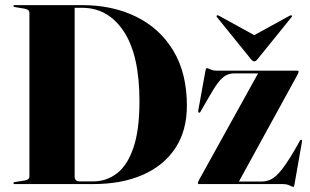

<svg xmlns="http://www.w3.org/2000/svg" viewBox="-20 -720 1212 751"><path d="M32.5 -3.5Q32.5 -7.5 38.5 -8L76 -14Q95 -17 95 -29V-670Q95 -682.5 76.5 -686L37.5 -692.5Q32.5 -693 32.5 -697Q32.5 -700 37.5 -700H300.5Q421 -700 513.5 -654.2Q606 -608.5 658.5 -520.8Q711 -433 711 -306.5Q711 -209 665.8 -140.5Q620.5 -72 538.2 -36Q456 0 344.5 0H37.5Q32.5 0 32.5 -3.5ZM344.5 -10.5Q396.5 -10.5 437.5 -42Q478.5 -73.5 502 -142.5Q525.5 -211.5 525.5 -324Q525.5 -504.5 464.2 -597Q403 -689.5 301 -689.5H272V-29Q272 -10.5 292.5 -10.5ZM1143 -426.5 914.5 -10H1003.5Q1024.5 -10 1042.5 -19.8Q1060.5 -29.5 1081 -55.2Q1101.5 -81 1129.5 -128L1153 -169.5Q1156 -174.5 1159.5 -173Q1162 -172.5 1161 -165L1132 0.5Q1130.5 11 1127.5 11Q1123.5 11 1113 5.5Q1102.5 0 1084.5 0H758.5Q754 0 754 -3.5Q754 -8 759 -17L989.5 -433H897Q878.5 -433 863.8 -425.2Q849 -417.5 833 -396.5Q817 -375.5 795 -336.5L764.5 -283.5Q761.5 -278 757.5 -279.5Q754.5 -280.5 755.5 -288L783.5 -442.5Q785.5 -453.5 788.5 -453.5Q793 -453.5 803.2 -448.5Q813.5 -443.5 831 -443.5H1143.5Q1148 -443.5 1148 -440Q1148 -436.5 1143 -426.5ZM986.5 -487.5Q980 -480 974.5 -480Q969 -480 962.5 -487.5L829 -652.5Q825.5 -656.5 828.5 -659.5Q830.5 -661.5 836.5 -658.5L974.5 -582.5L1113 -658.5Q1119 -661.5 1120.5 -659.5Q1124 -657 1120 -652.5Z"/></svg>

Font: Fraunces 144pt S000
Style: Bold
Weight: 700
Version: Version 1.000; ttfautohint (v1.8.3)